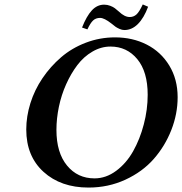

<svg xmlns="http://www.w3.org/2000/svg" viewBox="-20 -825 813 857"><path d="M473.1 -617.2Q431.2 -617.2 392.6 -594.7Q354 -572.3 325.4 -534.7Q296.9 -497.1 275.4 -449.2Q253.9 -401.4 242.9 -348.6Q231.9 -295.9 231.9 -245.1Q231.9 -143.6 279.1 -86.2Q326.2 -28.8 401.9 -28.8Q453.1 -28.8 498.5 -62.5Q543.9 -96.2 574.2 -149.9Q604.5 -203.6 621.8 -269.8Q639.2 -335.9 639.2 -401.9Q639.2 -504.9 592.8 -561Q546.4 -617.2 473.1 -617.2ZM375 12.2Q251.5 12.2 174.3 -57.9Q97.2 -127.9 97.2 -247.1Q97.2 -305.2 115.7 -364.5Q134.3 -423.8 169.7 -476.1Q205.1 -528.3 252.7 -569.3Q300.3 -610.4 362.8 -634.3Q425.3 -658.2 493.2 -658.2Q571.8 -658.2 635 -626Q698.2 -593.8 735.6 -532.5Q772.9 -471.2 772.9 -391.1Q772.9 -316.4 744.6 -244.4Q716.3 -172.4 666 -115.2Q615.7 -58.1 539.6 -22.9Q463.4 12.2 375 12.2ZM559.1 -749Q576.2 -749 588.9 -760.3Q601.6 -771.5 617.2 -805.2L641.1 -794.9Q622.6 -745.1 595.7 -718Q568.8 -690.9 535.2 -690.9Q524.9 -690.9 513.4 -696Q502 -701.2 496.1 -705.3Q490.2 -709.5 477.1 -720.2Q445.3 -745.1 426.8 -745.1Q407.7 -745.1 395.5 -733.6Q383.3 -722.2 370.1 -693.8L346.2 -702.1Q366.2 -752.9 389.9 -778.6Q413.6 -804.2 444.8 -804.2Q459 -804.2 472.2 -799.1Q485.4 -793.9 492.7 -788.3Q500 -782.7 511.2 -772.9Q536.1 -749 559.1 -749Z"/></svg>

Font: Linux Libertine
Style: Bold Italic
Weight: 700
Italic angle: -11.5°
Designer: Philipp H. Poll
Foundry: Philipp H. Poll
Version: Version 4.0.5